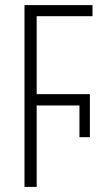

<svg xmlns="http://www.w3.org/2000/svg" viewBox="-20 -734 403 754"><path d="M76.2 0V-713.9H343.3V-670.4H124V-364.3H333V-195.3H292V-319.8H124V0Z"/></svg>

Font: Open Sans Condensed Light
Style: Regular
Weight: 300
Width: 3
Designer: Monotype Design Team
Foundry: Monotype Imaging Inc.
Version: Version 3.003; ttfautohint (v1.8.4)